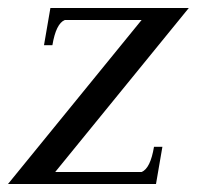

<svg xmlns="http://www.w3.org/2000/svg" viewBox="-43 -460 492 480"><path d="M347 0H-23L311 -410H119Q97 -401 88 -347H67L83 -440H429L95 -30H311Q333 -39 342 -93H363Z"/></svg>

Font: Judson
Style: Italic
Weight: 400
Italic angle: -9.5°
Version: Version 20110429